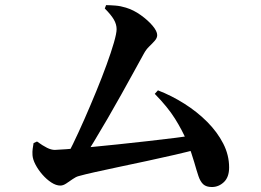

<svg xmlns="http://www.w3.org/2000/svg" viewBox="-20 -750 1040 764"><path d="M397 -716.2 402.1 -729.6Q419 -729.4 439.2 -727.8Q459.4 -726.3 481 -719.6Q511.6 -710.3 540 -690Q568.4 -669.7 587 -647.8Q605.5 -625.9 605.5 -610.3Q605.5 -598.9 596.1 -588.2Q586.7 -577.5 574 -565.3Q561.3 -553.2 552.2 -536.2Q534.6 -504.4 511.6 -462.4Q488.6 -420.4 462.4 -373.5Q436.2 -326.7 408.5 -278.8Q380.7 -230.8 353.4 -185.8Q326 -140.8 301.9 -103.5H231.4Q248.4 -131.6 270.2 -176.6Q292 -221.6 315.9 -275.8Q339.7 -330 362.7 -385.9Q385.7 -441.8 404 -492.2Q422.4 -542.7 433.2 -580.1Q444 -617.5 444 -633.9Q444 -653.3 433 -672.2Q422 -691.1 397 -716.2ZM595.8 -376.6 608.5 -390.5Q663.3 -369.3 714.1 -337.1Q764.9 -304.9 804.8 -264.8Q844.6 -224.7 868.2 -178.9Q891.7 -133 891.7 -83.6Q891.7 -45.1 871 -25.5Q850.2 -5.8 823.1 -5.8Q801 -5.8 789.1 -16.4Q777.3 -27 769.8 -48.9Q762.4 -70.9 752.7 -105.1Q743.1 -139.3 724.8 -185.5Q705.6 -231 676.3 -277.8Q647 -324.5 595.8 -376.6ZM113.6 -180.6 127.3 -186.9Q150.2 -170.3 167.1 -161.9Q183.9 -153.5 198.4 -153.5Q207.8 -153.5 244.1 -156.3Q280.4 -159 333.3 -163.9Q386.2 -168.8 447.1 -175.3Q508.1 -181.7 568.2 -188.5Q628.3 -195.3 678.7 -201.6Q729.1 -207.9 760.4 -212.7L769.9 -157.5Q729.1 -146.4 676.2 -134.2Q623.4 -122 566.4 -109.8Q509.4 -97.6 455.8 -86.3Q402.2 -74.9 359.5 -65.5Q316.8 -56 293.1 -49.3Q282.4 -46.6 269.4 -37.5Q256.4 -28.5 243.8 -20Q231.2 -11.6 220.2 -11.6Q203 -11.6 184.2 -23.9Q165.3 -36.2 148.7 -55.3Q132 -74.4 121.2 -95.1Q110.4 -115.7 109.3 -132.8Q108.5 -147.3 110 -157.7Q111.4 -168 113.6 -180.6Z"/></svg>

Font: Noto Serif KR
Style: Regular
Weight: 200
Designer: Ryoko NISHIZUKA 西塚涼子 (kana & ideographs); Frank Grießhammer (Latin, Greek & Cyrillic); Wenlong ZHANG 张文龙 (bopomofo); San
Foundry: Adobe
Version: Version 2.001;hotconv 1.1.0;makeotfexe 2.6.0